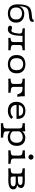

<svg xmlns="http://www.w3.org/2000/svg" viewBox="1943 -2618 862 4788"><g transform="rotate(90 2374.0 -224.0)"><path d="M316.1 11.3Q251.6 11.3 200 -12.1Q148.4 -35.5 118.5 -88.7Q88.7 -141.9 88.7 -231.5Q88.7 -309.7 96.4 -366.1Q104 -422.6 119.8 -461.7Q135.5 -500.8 159.7 -524.2Q183.1 -546.8 219.8 -560.5Q256.5 -574.2 307.3 -580.6Q322.6 -583.1 338.7 -584.7Q354.8 -586.3 372.2 -588.3Q389.5 -590.3 407.3 -591.9Q434.7 -595.2 447.6 -598.4Q460.5 -601.6 465.7 -610.1Q471 -618.5 474.2 -635.5L529 -627.4Q526.6 -589.5 516.1 -568.1Q505.6 -546.8 481 -536.3Q456.5 -525.8 410.5 -520.2Q386.3 -517.7 366.9 -515.7Q347.6 -513.7 331.5 -512.1Q315.3 -510.5 299.2 -508.1Q255.6 -503.2 226.2 -491.1Q196.8 -479 178.2 -454.8Q159.7 -430.6 149.2 -388.3Q138.7 -346 133.1 -280.6H150L129 -262.9Q146.8 -310.5 174.6 -340.3Q202.4 -370.2 241.1 -384.3Q279.8 -398.4 328.2 -398.4Q389.5 -398.4 437.9 -375.8Q486.3 -353.2 514.9 -308.1Q543.5 -262.9 543.5 -193.5Q543.5 -124.2 513.7 -78.6Q483.9 -33.1 432.3 -10.9Q380.6 11.3 316.1 11.3ZM316.1 -45.2Q381.5 -45.2 423.4 -81Q465.3 -116.9 465.3 -193.5Q465.3 -270.2 423.8 -306Q382.3 -341.9 316.9 -341.9Q250.8 -341.9 208.9 -306.5Q166.9 -271 166.9 -193.5Q166.9 -116.9 208.9 -81Q250.8 -45.2 316.1 -45.2Z M1065.3 -2.4Q1021 -2.4 988.3 -1.6Q955.6 -0.8 925 0V-56.5L954.8 -59.7Q1000.8 -63.7 1014.9 -81Q1029 -98.4 1029 -142.7V-206.5H1101.6V-142.7Q1101.6 -98.4 1117.7 -82.3Q1133.9 -66.1 1183.9 -61.3L1233.1 -56.5V0Q1196 -0.8 1157.3 -1.6Q1118.5 -2.4 1065.3 -2.4ZM707.3 11.3Q666.1 11.3 643.5 -3.6Q621 -18.5 621 -45.2Q621 -66.9 635.1 -79.8Q649.2 -92.7 672.6 -92.7Q687.9 -92.7 699.2 -88.7Q710.5 -84.7 720.6 -80.2Q730.6 -75.8 740.3 -75.8Q752.4 -75.8 763.7 -82.7Q775 -89.5 785.1 -109.3Q795.2 -129 803.6 -167.7Q812.1 -206.5 817.7 -270.2Q818.5 -315.3 802.4 -331Q786.3 -346.8 736.3 -351.6L687.1 -356.5V-412.9Q724.2 -412.1 762.9 -411.3Q801.6 -410.5 854.8 -410.5H856.5H1064.5H1065.3Q1118.5 -410.5 1157.3 -411.3Q1196 -412.1 1233.1 -412.9V-356.5L1183.9 -351.6Q1133.9 -346.8 1117.7 -331Q1101.6 -315.3 1101.6 -270.2V-206.5H1029V-367.7L1044.4 -354H859.7L875.8 -362.1Q874.2 -281.5 867.3 -220.2Q860.5 -158.9 847.6 -114.9Q834.7 -71 814.9 -43.1Q795.2 -15.3 768.5 -2Q741.9 11.3 707.3 11.3Z M1580.6 11.3Q1516.9 11.3 1465.3 -11.3Q1413.7 -33.9 1383.1 -81.9Q1352.4 -129.8 1352.4 -207.3Q1352.4 -284.7 1382.7 -333.1Q1412.9 -381.5 1464.9 -404Q1516.9 -426.6 1580.6 -426.6Q1645.2 -426.6 1696.4 -404Q1747.6 -381.5 1777.8 -333.1Q1808.1 -284.7 1808.1 -207.3Q1808.1 -130.6 1777.8 -82.3Q1747.6 -33.9 1696.4 -11.3Q1645.2 11.3 1580.6 11.3ZM1580.6 -45.2Q1646 -45.2 1687.9 -83.1Q1729.8 -121 1729.8 -207.3Q1729.8 -293.5 1687.9 -331.9Q1646 -370.2 1580.6 -370.2Q1514.5 -370.2 1472.6 -331.9Q1430.6 -293.5 1430.6 -207.3Q1430.6 -121 1472.6 -83.1Q1514.5 -45.2 1580.6 -45.2Z M2073.4 -206.5V-270.2Q2073.4 -315.3 2057.3 -331Q2041.1 -346.8 1991.1 -351.6L1941.9 -356.5V-412.9Q1979 -412.1 2017.7 -411.3Q2056.5 -410.5 2109.7 -410.5L2146 -362.1V-206.5ZM2109.7 -355.6V-410.5L2162.1 -409.7H2242.7Q2277.4 -409.7 2311.3 -410.5Q2345.2 -411.3 2379.8 -412.1Q2379.8 -362.1 2383.1 -317.7Q2386.3 -273.4 2393.5 -225H2334.7Q2320.2 -279 2301.2 -306.9Q2282.3 -334.7 2250 -345.2Q2217.7 -355.6 2162.1 -355.6ZM2109.7 -2.4Q2056.5 -2.4 2017.7 -1.6Q1979 -0.8 1941.9 0V-56.5L1991.1 -61.3Q2041.1 -66.1 2057.3 -82.3Q2073.4 -98.4 2073.4 -142.7V-206.5H2146V-142.7Q2146 -112.9 2154 -96.4Q2162.1 -79.8 2183.1 -72.6Q2204 -65.3 2242.7 -61.3L2292.7 -56.5V0Q2266.1 -0.8 2238.7 -1.2Q2211.3 -1.6 2179.8 -2Q2148.4 -2.4 2109.7 -2.4Z M2743.5 11.3Q2675 11.3 2624.2 -13.7Q2573.4 -38.7 2546 -86.3Q2518.5 -133.9 2518.5 -200.8Q2518.5 -268.5 2545.6 -319.4Q2572.6 -370.2 2623 -398.4Q2673.4 -426.6 2742.7 -426.6Q2812.9 -426.6 2858.9 -402Q2904.8 -377.4 2926.6 -328.2Q2948.4 -279 2946 -204.8H2562.9L2562.1 -262.1H2866.9Q2868.5 -296.8 2854 -320.6Q2839.5 -344.4 2810.9 -357.3Q2782.3 -370.2 2741.1 -370.2Q2679 -370.2 2641.1 -337.9Q2603.2 -305.6 2596.8 -247.6L2599.2 -245.2Q2598.4 -239.5 2597.6 -229.8Q2596.8 -220.2 2596.8 -209.7Q2596.8 -136.3 2636.7 -96.8Q2676.6 -57.3 2750.8 -57.3Q2798.4 -57.3 2833.9 -72.2Q2869.4 -87.1 2900 -120.2L2946.8 -76.6Q2912.9 -33.9 2860.5 -11.3Q2808.1 11.3 2743.5 11.3Z M3219.4 183.9Q3166.1 183.9 3127.4 184.7Q3088.7 185.5 3051.6 186.3V129.8L3100.8 125Q3150.8 120.2 3166.9 104Q3183.1 87.9 3183.1 43.5V-206.5H3255.6V43.5Q3255.6 73.4 3264.1 89.5Q3272.6 105.6 3296 113.3Q3319.4 121 3362.1 125L3412.1 129.8V186.3Q3383.9 185.5 3354.8 185.1Q3325.8 184.7 3293.1 184.3Q3260.5 183.9 3219.4 183.9ZM3419.4 -424.2Q3479.8 -424.2 3524.6 -398Q3569.4 -371.8 3594 -323.8Q3618.5 -275.8 3618.5 -210.5Q3618.5 -142.7 3591.9 -92.3Q3565.3 -41.9 3517.3 -14.1Q3469.4 13.7 3404.8 13.7Q3351.6 13.7 3310.1 -6Q3268.5 -25.8 3241.9 -62.9L3253.2 -112.9Q3269.4 -82.3 3306.9 -63.7Q3344.4 -45.2 3391.1 -45.2Q3462.1 -45.2 3501.2 -87.5Q3540.3 -129.8 3540.3 -207.3Q3540.3 -280.6 3504.4 -320.2Q3468.5 -359.7 3402.4 -359.7Q3348.4 -359.7 3306.9 -333.1Q3265.3 -306.5 3246.8 -258.9L3240.3 -317.7Q3261.3 -367.7 3309.7 -396Q3358.1 -424.2 3419.4 -424.2ZM3183.1 -206.5V-263.7Q3183.1 -312.9 3166.9 -330.6Q3150.8 -348.4 3100.8 -353.2L3051.6 -358.1V-414.5Q3062.9 -413.7 3079.8 -413.3Q3096.8 -412.9 3116.9 -412.9Q3155.6 -412.9 3192.3 -415.7Q3229 -418.5 3255.6 -424.2V-414.5V-206.5Z M3860.5 -206.5V-263.7Q3860.5 -312.9 3844.4 -330.6Q3828.2 -348.4 3778.2 -353.2L3729 -358.1V-414.5Q3740.3 -413.7 3757.3 -413.3Q3774.2 -412.9 3794.4 -412.9Q3833.1 -412.9 3869.8 -415.7Q3906.5 -418.5 3933.1 -424.2V-414.5V-206.5ZM3896.8 -2.4Q3843.5 -2.4 3804.8 -1.6Q3766.1 -0.8 3729 0V-56.5L3778.2 -61.3Q3828.2 -66.1 3844.4 -82.3Q3860.5 -98.4 3860.5 -142.7V-206.5H3933.1V-142.7Q3933.1 -98.4 3949.2 -82.3Q3965.3 -66.1 4015.3 -61.3L4064.5 -56.5V0Q4027.4 -0.8 3988.7 -1.6Q3950 -2.4 3896.8 -2.4ZM3896.8 -502.4Q3870.2 -502.4 3851.2 -521Q3832.3 -539.5 3832.3 -565.3Q3832.3 -591.1 3851.2 -609.7Q3870.2 -628.2 3896.8 -628.2Q3923.4 -628.2 3942.3 -609.7Q3961.3 -591.1 3961.3 -565.3Q3961.3 -539.5 3942.3 -521Q3923.4 -502.4 3896.8 -502.4Z M4345.2 -2.4Q4291.9 -2.4 4253.2 -1.6Q4214.5 -0.8 4177.4 0V-56.5L4226.6 -61.3Q4276.6 -66.1 4292.7 -82.3Q4308.9 -98.4 4308.9 -142.7V-270.2Q4308.9 -315.3 4292.7 -331Q4276.6 -346.8 4226.6 -351.6L4177.4 -356.5V-412.9Q4214.5 -412.1 4253.2 -411.3Q4291.9 -410.5 4345.2 -410.5H4346Q4381.5 -410.5 4410.9 -411.7Q4440.3 -412.9 4471 -412.9Q4577.4 -412.9 4623 -389.1Q4668.5 -365.3 4668.5 -315.3Q4668.5 -283.9 4650.4 -260.1Q4632.3 -236.3 4597.6 -222.6V-221Q4654 -210.5 4678.2 -187.1Q4702.4 -163.7 4702.4 -123.4Q4702.4 -62.1 4645.6 -31Q4588.7 0 4466.1 0Q4435.5 0 4407.3 -1.2Q4379 -2.4 4346 -2.4ZM4381.5 -134.7Q4381.5 -102.4 4386.7 -85.5Q4391.9 -68.5 4406.9 -62.9Q4421.8 -57.3 4450.8 -57.3H4475Q4562.1 -57.3 4594.4 -73.8Q4626.6 -90.3 4626.6 -124.2Q4626.6 -153.2 4601.6 -169Q4576.6 -184.7 4516.9 -184.7H4344.4V-238.7H4446.8Q4530.6 -238.7 4561.7 -254Q4592.7 -269.4 4592.7 -301.6Q4592.7 -329.8 4567.3 -342.7Q4541.9 -355.6 4477.4 -355.6H4375L4381.5 -363.7Z"/></g></svg>

Font: Playfair 5pt SemiExpanded Light
Style: Regular
Weight: 300
Width: 6
Designer: Claus Eggers Sørensen
Foundry: Claus Eggers Sørensen
Version: Version 2.203